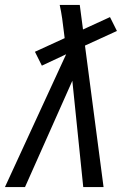

<svg xmlns="http://www.w3.org/2000/svg" viewBox="-34 -755 554 775"><path d="M-14 0 233 -536 135 -490 107 -546 227 -601 224 -625Q221 -652 217 -680Q213 -708 207 -735H288L300 -644L301 -636L410 -686L438 -630L309 -571L384 0H302L258 -429L67 0Z"/></svg>

Font: Iosevka Fixed
Style: Italic
Weight: 400
Italic angle: -9°
Monospace: yes
Designer: Belleve Invis
Foundry: Belleve Invis
Version: Version 33.2.4